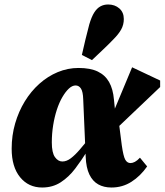

<svg xmlns="http://www.w3.org/2000/svg" viewBox="-20 -820 734 856"><path d="M168 16Q107 16 69.5 -30Q32 -76 32 -157Q32 -216 47.5 -269.5Q63 -323 90.5 -368Q118 -413 155.5 -446.5Q193 -480 237.5 -498.5Q282 -517 330 -517Q383 -517 416 -501Q449 -485 466.5 -454Q484 -423 488 -376L494 -318L506 -305L523 -172Q530 -123 538.5 -108Q547 -93 562 -93Q571 -93 581.5 -98.5Q592 -104 604 -117L636 -78Q606 -35 566 -9.5Q526 16 477 16Q443 16 418 2Q393 -12 378.5 -42Q364 -72 362 -121L351 -377Q350 -411 341 -425Q332 -439 317 -439Q302 -439 287 -425Q272 -411 258 -387Q244 -363 233.5 -331Q223 -299 217 -261.5Q211 -224 211 -185Q211 -139 225 -119.5Q239 -100 258 -100Q277 -100 296 -114.5Q315 -129 336 -153.5Q357 -178 379 -206L393 -145H368Q343 -105 315 -68Q287 -31 251 -7.5Q215 16 168 16ZM488 -236 461 -261 569 -520 694 -461V-432ZM345 -575Q353 -610 361 -644Q369 -678 378 -711Q388 -745 400 -764Q412 -783 427.5 -791.5Q443 -800 462 -800Q492 -800 512 -782.5Q532 -765 532 -735Q532 -710 520.5 -689Q509 -668 486 -645Q462 -620 439 -598.5Q416 -577 390 -552Z"/></svg>

Font: Source Serif 4 Black
Style: Italic
Weight: 900
Italic angle: -12°
Designer: Frank Grießhammer
Foundry: Adobe Systems Incorporated
Version: Version 4.004;hotconv 1.0.116;makeotfexe 2.5.65601